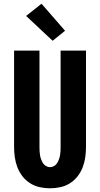

<svg xmlns="http://www.w3.org/2000/svg" viewBox="-20 -1008 540 1036"><path d="M250 8Q222 8 194.5 2Q167 -4 143 -19Q119 -34 101.5 -56.5Q84 -79 74 -105Q64 -131 60 -159Q56 -187 56 -215V-735H193V-215Q193 -204 193.5 -192.5Q194 -181 196 -170Q198 -159 202 -148Q206 -137 212 -127.5Q218 -118 228.5 -112Q239 -106 250 -106Q261 -106 271.5 -112Q282 -118 288 -127.5Q294 -137 298 -148Q302 -159 304 -170Q306 -181 306.5 -192.5Q307 -204 307 -215V-735H444V-215Q444 -187 440 -159Q436 -131 426 -105Q416 -79 398.5 -56.5Q381 -34 357 -19Q333 -4 305.5 2Q278 8 250 8ZM264 -788 121 -922 204 -988 331 -842Z"/></svg>

Font: Iosevka Heavy
Style: Regular
Weight: 900
Monospace: yes
Designer: Belleve Invis
Foundry: Belleve Invis
Version: Version 32.5.0; ttfautohint (v1.8.4)